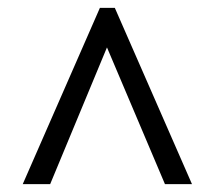

<svg xmlns="http://www.w3.org/2000/svg" viewBox="-20 -734 550 490"><path d="M38 -264H108L253 -613L401 -264H470L273 -714H235Z"/></svg>

Font: Noto Serif Bengali SemiCondensed
Style: Bold
Weight: 700
Width: 4
Designer: Juan Bruce, Universal Thirst, Indian Type Foundry and the Monotype Design Team.
Foundry: Monotype Imaging Inc.
Version: Version 2.003